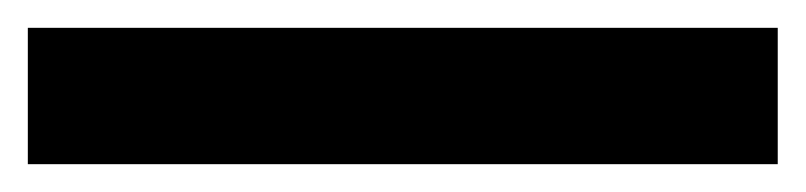

<svg xmlns="http://www.w3.org/2000/svg" viewBox="-20 65 579 138"><path d="M539 85V183H0V85Z"/></svg>

Font: Prodigy Sans Medium
Style: Regular
Weight: 500
Designer: Wei Huang
Foundry: Wei Huang
Version: Version 1.003; ttfautohint (v1.8.3)